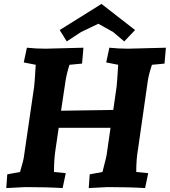

<svg xmlns="http://www.w3.org/2000/svg" viewBox="-20 -953 865 978"><path d="M825 -710 818 -629 754 -623Q738 -575 733 -542L683 -193Q674 -144 674 -77L735 -71L719 5Q640 0 528 0L432 5L437 -65L502 -77Q502 -79 511.5 -115Q521 -151 523 -163L543 -302H279L263 -193Q255 -143 255 -77L315 -71L299 5Q220 0 108 0L12 5L17 -65L82 -77Q101 -139 103 -163L154 -512Q156 -523 162 -623L101 -635L117 -710Q165 -705 212 -705L405 -710L398 -629L334 -623Q320 -580 314 -542L291 -389L557 -393L574 -512Q576 -526 582 -623L521 -635L537 -710Q585 -705 632 -705ZM497 -933 668 -800 613 -742 556 -790 481 -832 393 -790 320 -742 284 -800Z"/></svg>

Font: Andada
Style: Bold Italic
Weight: 700
Italic angle: -8.29999°
Designer: Carolina Giovagnoli
Foundry: Carolina Giovagnoli
Version: Version 1.003